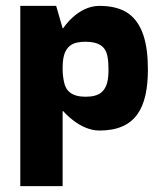

<svg xmlns="http://www.w3.org/2000/svg" viewBox="-20 -434 550 653"><path d="M318 10C441 10 483 -66 483 -198C483 -287 465 -353 417 -388C393 -405 360 -414 318 -414C243 -414 195 -338 195 -338H193L171 -414H49V199H193V-56H195C195 -56 250 10 318 10ZM271 -105C224 -105 204 -125 198 -154C195 -168 193 -183 193 -199C193 -231 196 -262 219 -279C230 -288 248 -292 271 -292C319 -292 339 -273 345 -245C348 -230 349 -215 349 -199C349 -167 346 -137 324 -119C313 -110 295 -105 271 -105Z"/></svg>

Font: OSH Darker Grotesque Black
Style: Regular
Weight: 900
Designer: Gabriel Lam
Foundry: TypeRant
Version: Version 1.000;Glyphs 3.1.1 (3148)